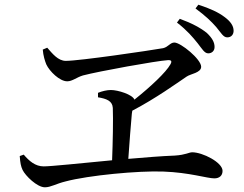

<svg xmlns="http://www.w3.org/2000/svg" viewBox="-20 -826 1040 817"><path d="M821 -642C840 -618 850 -599 866 -599C881 -599 893 -609 893 -626C893 -646 883 -664 860 -686C834 -707 795 -728 745 -746L733 -730C777 -696 800 -668 821 -642ZM900 -711C921 -686 930 -667 947 -667C965 -667 974 -680 974 -695C974 -716 961 -735 935 -754C910 -773 874 -790 824 -806L812 -790C855 -758 878 -736 900 -711ZM64 -162C66 -133 69 -118 76 -103C88 -78 138 -29 171 -29C196 -29 218 -44 259 -54C357 -80 569 -100 675 -96C786 -92 862 -67 892 -67C914 -67 927 -79 927 -99C927 -135 842 -178 798 -178C784 -178 771 -167 724 -164C668 -162 597 -156 526 -150C531 -220 537 -301 541 -342L543 -355C644 -408 731 -471 774 -500C791 -512 836 -516 836 -542C836 -574 749 -645 722 -645C704 -645 696 -626 674 -621C617 -611 319 -567 260 -567C227 -567 203 -598 181 -623L162 -615C164 -589 171 -567 177 -552C191 -522 234 -480 266 -480C288 -480 306 -497 333 -505C402 -523 645 -567 694 -570C709 -571 713 -566 705 -552C687 -519 621 -457 552 -402C544 -424 481 -443 452 -443C435 -443 414 -438 397 -431V-412C433 -406 458 -397 460 -367C462 -319 460 -219 457 -144C321 -131 196 -118 166 -118C130 -118 104 -141 81 -168Z"/></svg>

Font: Noto Serif TC Medium
Style: Regular
Weight: 500
Designer: Ryoko NISHIZUKA 西塚涼子 (kana & ideographs); Frank Grießhammer (Latin, Greek & Cyrillic); Wenlong ZHANG 张文龙 (bopomofo); San
Foundry: Adobe
Version: Version 2.001;hotconv 1.1.0;makeotfexe 2.6.0